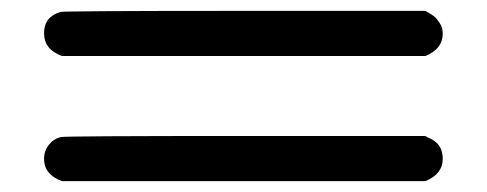

<svg xmlns="http://www.w3.org/2000/svg" viewBox="-20 -427 896 353"><path d="M94 -324Q61 -336 61 -366Q61 -396 91 -405Q96 -407 429 -407H762Q773 -401 778 -397Q783 -393 788.5 -384.5Q794 -376 794 -365Q794 -337 762 -324ZM94 -94Q61 -106 61 -135Q61 -150 70 -161Q79 -172 92 -175Q97 -177 430 -177H762L767 -174Q794 -164 794 -135Q794 -107 762 -94Z"/></svg>

Font: KaTeX_SansSerif
Style: Bold
Weight: 700
Version: Version 1.1; ttfautohint (v1.3)